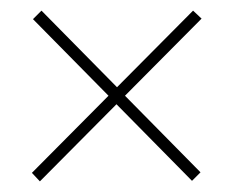

<svg xmlns="http://www.w3.org/2000/svg" viewBox="-20 -534 439 361"><path d="M343 -514 359 -499 215 -354 357 -210 341 -194 199 -338 55 -193 40 -209 184 -354 42 -498 58 -514 200 -370Z"/></svg>

Font: Noto Sans Lao ExtraCondensed Thin
Style: Regular
Weight: 100
Width: 2
Designer: Monotype Design Team
Foundry: Monotype Imaging Inc.
Version: Version 2.003; ttfautohint (v1.8.4.7-5d5b)